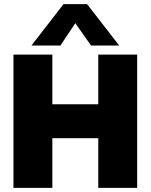

<svg xmlns="http://www.w3.org/2000/svg" viewBox="-20 -908 728 928"><path d="M287 -888H401L556 -688H420L344 -796L272 -688H132ZM45 -644H233V-404H455V-644H643V0H455V-240H233V0H45Z"/></svg>

Font: Kanit Bold
Style: Regular
Weight: 700
Designer: Katatrad Team
Foundry: CadsonDemak
Version: Version 1.000